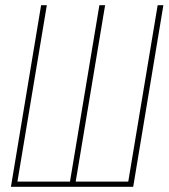

<svg xmlns="http://www.w3.org/2000/svg" viewBox="-20 -718 648 738"><path d="M138 -698H160L47 -20H249L362 -698H384L271 -20H473L586 -698H608L492 0H22Z"/></svg>

Font: IBM Plex Mono Thin
Style: Italic
Weight: 100
Italic angle: -9°
Monospace: yes
Designer: Mike Abbink, Paul van der Laan, Pieter van Rosmalen
Foundry: Bold Monday
Version: Version 2.3